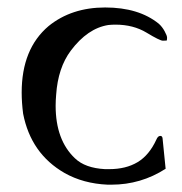

<svg xmlns="http://www.w3.org/2000/svg" viewBox="-20 -487 492 519"><path d="M281.2 12.2Q281.2 12.2 271 12.2Q205.1 9.3 154.3 -19.5Q63.5 -71.8 42.5 -179.7Q38.6 -210 38.6 -236.8Q38.6 -355 111.3 -416.5Q173.3 -466.8 264.2 -466.8Q355 -466.8 409.2 -422.9Q418.5 -414.6 425 -402.6Q431.6 -390.6 431.6 -385.3Q431.6 -379.9 430.7 -377.4Q428.2 -377 420.2 -377Q412.1 -377 376.2 -398.7Q340.3 -420.4 292 -420.4Q282.7 -420.4 272.9 -419.4Q216.8 -410.6 171.4 -350.1Q136.7 -303.7 131.8 -231Q130.4 -215.3 130.4 -201.2Q130.4 -108.4 182.6 -59.1Q210 -32.7 263.7 -29.8H275.4Q320.3 -29.8 351.8 -48.6Q383.3 -67.4 402.8 -109.9Q406.7 -119.1 412.6 -119.6Q413.1 -119.6 413.6 -119.6Q418.5 -119.6 419.4 -113.3L427.7 -30.8Q360.8 12.2 281.2 12.2Z"/></svg>

Font: Caudex
Style: Regular
Weight: 400
Version: Version 1.04